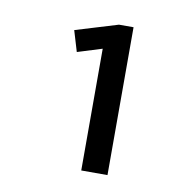

<svg xmlns="http://www.w3.org/2000/svg" viewBox="-51 -835 438 454"><g transform="rotate(10 167.5 -607.5)"><path d="M235 -430H172V-738L203 -732L113 -704L98 -754L200 -785H235Z"/></g></svg>

Font: Pathway Extreme 8pt Thin 12pt ExtraLight
Style: Regular
Weight: 250
Version: Version 1.001;gftools[0.9.26]